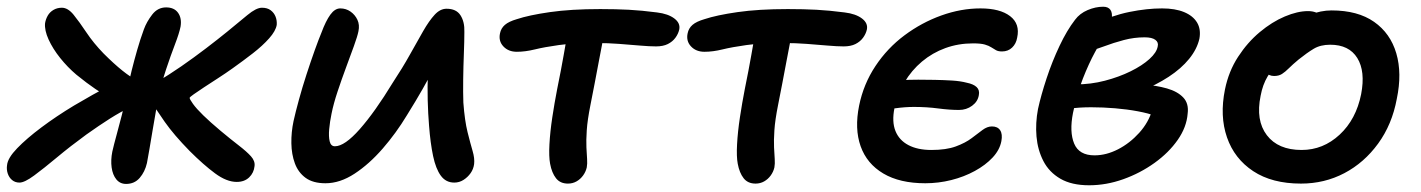

<svg xmlns="http://www.w3.org/2000/svg" viewBox="-35 -534 4227 571"><path d="M669 7Q639 7 604.5 -18.5Q570 -44 529 -85Q482 -133 455 -171.5Q428 -210 414 -234Q411 -240 409.5 -246.5Q408 -253 410 -260Q411 -269 418.5 -277.5Q426 -286 434 -292Q467 -311 504.5 -337Q542 -363 578 -390.5Q614 -418 641 -440Q674 -467 700.5 -489Q727 -511 744 -511Q760 -511 770 -503.5Q780 -496 784.5 -484.5Q789 -473 788 -460Q785 -442 765.5 -420Q746 -398 717 -375.5Q688 -353 657 -331Q636 -316 613.5 -301.5Q591 -287 572 -274.5Q553 -262 541 -253.5Q529 -245 529 -243Q529 -239 539 -225Q549 -211 569.5 -191Q590 -171 621 -145Q651 -120 675 -101.5Q699 -83 711.5 -69Q724 -55 722 -40Q720 -20 706 -6.5Q692 7 669 7ZM23 9Q10 9 1 1.5Q-8 -6 -12 -18Q-16 -30 -14 -43Q-12 -64 16 -93Q44 -122 88 -155Q132 -188 185 -220Q219 -240 240.5 -252Q262 -264 274.5 -270.5Q287 -277 294 -280L311 -234Q305 -236 289 -244.5Q273 -253 248.5 -269.5Q224 -286 192 -312Q166 -334 144 -361.5Q122 -389 109.5 -416.5Q97 -444 99 -465Q101 -477 107 -487.5Q113 -498 124 -504.5Q135 -511 149 -511Q167 -511 184 -490Q201 -469 222 -437.5Q243 -406 273 -375Q304 -344 329 -324Q354 -304 374 -294L356 -217Q323 -201 291.5 -181Q260 -161 222 -134Q174 -99 134.5 -66Q95 -33 66.5 -12Q38 9 23 9ZM340 13Q322 13 311 -0.5Q300 -14 297 -36Q294 -58 299 -83Q304 -105 311.5 -132Q319 -159 327.5 -192.5Q336 -226 344 -267Q349 -294 356.5 -324Q364 -354 373 -385.5Q382 -417 393 -447Q401 -469 417.5 -490.5Q434 -512 459 -512Q483 -512 494.5 -496Q506 -480 502 -455Q498 -435 485.5 -402.5Q473 -370 459 -328Q445 -286 435 -239Q433 -228 428.5 -202.5Q424 -177 419 -147.5Q414 -118 409.5 -91Q405 -64 402 -49Q396 -23 380.5 -5Q365 13 340 13Z M933 11Q896 11 874 -5Q852 -21 842 -48Q832 -75 831.5 -108Q831 -141 838 -174Q844 -201 854 -237.5Q864 -274 876.5 -312.5Q889 -351 901 -384.5Q913 -418 921 -437Q934 -472 947.5 -490.5Q961 -509 977 -509Q994 -509 1007.5 -499.5Q1021 -490 1028 -475Q1035 -460 1031 -441Q1028 -426 1017.5 -397Q1007 -368 994 -333Q981 -298 969 -262Q957 -226 951 -196Q946 -172 944 -150Q942 -128 945.5 -113.5Q949 -99 961 -99Q990 -99 1035 -150Q1080 -201 1133 -288Q1162 -332 1184 -371.5Q1206 -411 1223.5 -441.5Q1241 -472 1257.5 -490Q1274 -508 1293 -508Q1322 -508 1334.5 -488.5Q1347 -469 1346 -439Q1346 -412 1344.5 -374Q1343 -336 1342.5 -297Q1342 -258 1343 -229Q1347 -175 1355.5 -141Q1364 -107 1370.5 -85Q1377 -63 1375 -46Q1373 -31 1364.5 -19Q1356 -7 1343.5 1Q1331 9 1316 9Q1291 9 1276 -11.5Q1261 -32 1253 -70Q1245 -108 1241 -160Q1238 -196 1237 -236Q1236 -276 1237.5 -316Q1239 -356 1241 -390L1278 -374Q1268 -353 1254.5 -328Q1241 -303 1222 -269.5Q1203 -236 1175 -191Q1143 -138 1103 -92Q1063 -46 1019.5 -17.5Q976 11 933 11Z M1502 -380Q1477 -380 1462 -396Q1447 -412 1452 -435Q1455 -450 1466.5 -460Q1478 -470 1502 -477Q1538 -489 1600.5 -498Q1663 -507 1750 -507Q1797 -507 1835 -505Q1873 -503 1919 -497Q1952 -493 1970.5 -479Q1989 -465 1985 -446Q1982 -433 1973.5 -421.5Q1965 -410 1951 -403Q1937 -396 1916 -396Q1897 -396 1868 -398.5Q1839 -401 1806 -403.5Q1773 -406 1739 -406Q1670 -406 1627 -400Q1584 -394 1555.5 -387Q1527 -380 1502 -380ZM1654 12Q1631 12 1618.5 -4Q1606 -20 1601 -47Q1597 -68 1599 -105Q1601 -142 1607.5 -185Q1614 -228 1622 -269Q1634 -328 1641.5 -371Q1649 -414 1654 -442L1765 -449Q1762 -435 1757 -409.5Q1752 -384 1746 -352Q1740 -320 1733.5 -286Q1727 -252 1721 -222Q1712 -177 1710 -146.5Q1708 -116 1709 -95.5Q1710 -75 1711 -61Q1712 -47 1710 -36Q1707 -23 1699 -12Q1691 -1 1679.5 5.5Q1668 12 1654 12Z M2060 -380Q2035 -380 2020 -396Q2005 -412 2010 -435Q2013 -450 2024.5 -460Q2036 -470 2060 -477Q2096 -489 2158.5 -498Q2221 -507 2308 -507Q2355 -507 2393 -505Q2431 -503 2477 -497Q2510 -493 2528.5 -479Q2547 -465 2543 -446Q2540 -433 2531.5 -421.5Q2523 -410 2509 -403Q2495 -396 2474 -396Q2455 -396 2426 -398.5Q2397 -401 2364 -403.5Q2331 -406 2297 -406Q2228 -406 2185 -400Q2142 -394 2113.5 -387Q2085 -380 2060 -380ZM2212 12Q2189 12 2176.5 -4Q2164 -20 2159 -47Q2155 -68 2157 -105Q2159 -142 2165.5 -185Q2172 -228 2180 -269Q2192 -328 2199.5 -371Q2207 -414 2212 -442L2323 -449Q2320 -435 2315 -409.5Q2310 -384 2304 -352Q2298 -320 2291.5 -286Q2285 -252 2279 -222Q2270 -177 2268 -146.5Q2266 -116 2267 -95.5Q2268 -75 2269 -61Q2270 -47 2268 -36Q2265 -23 2257 -12Q2249 -1 2237.5 5.5Q2226 12 2212 12Z M2717 11Q2641 11 2592 -18Q2543 -47 2524.5 -99Q2506 -151 2520 -220Q2533 -284 2568.5 -337.5Q2604 -391 2655 -429Q2706 -467 2764.5 -488Q2823 -509 2881 -509Q2939 -509 2969 -486Q2999 -463 2990 -422Q2987 -404 2975 -392.5Q2963 -381 2945 -381Q2934 -381 2927.5 -384.5Q2921 -388 2913.5 -393Q2906 -398 2894 -401.5Q2882 -405 2859 -405Q2815 -405 2776.5 -391Q2738 -377 2707 -351Q2676 -325 2655 -289.5Q2634 -254 2625 -212Q2617 -172 2628 -144.5Q2639 -117 2666.5 -102.5Q2694 -88 2735 -88Q2779 -88 2807.5 -98.5Q2836 -109 2854.5 -123Q2873 -137 2887 -147.5Q2901 -158 2915 -158Q2932 -158 2939.5 -146.5Q2947 -135 2943 -114Q2938 -88 2917 -65.5Q2896 -43 2864 -25.5Q2832 -8 2794 1.5Q2756 11 2717 11ZM2817 -207Q2789 -207 2755 -211.5Q2721 -216 2683 -216Q2657 -216 2628 -212Q2599 -208 2578 -207L2589 -291Q2614 -294 2642 -295.5Q2670 -297 2696 -297Q2718 -297 2744.5 -296.5Q2771 -296 2796 -294.5Q2821 -293 2840 -288Q2860 -284 2869.5 -275Q2879 -266 2876 -251Q2873 -232 2856 -219.5Q2839 -207 2817 -207Z M3204 17Q3152 17 3118.5 -2.5Q3085 -22 3068 -55Q3051 -88 3047.5 -128Q3044 -168 3052 -210Q3061 -251 3077.5 -301Q3094 -351 3116 -397.5Q3138 -444 3162 -475Q3176 -494 3199.5 -504Q3223 -514 3246 -514Q3261 -514 3267.5 -504.5Q3274 -495 3271 -477Q3267 -461 3253.5 -437Q3240 -413 3221.5 -379Q3203 -345 3185.5 -300.5Q3168 -256 3156 -198Q3145 -142 3159.5 -107Q3174 -72 3220 -72Q3255 -72 3290 -90Q3325 -108 3353 -139Q3381 -170 3392 -208L3402 -189Q3381 -197 3349 -203Q3317 -209 3281 -212Q3245 -215 3210 -215Q3175 -215 3147 -211L3164 -283Q3209 -283 3251 -294Q3293 -305 3327.5 -322Q3362 -339 3383.5 -358.5Q3405 -378 3408 -396Q3411 -408 3401 -415.5Q3391 -423 3369 -423Q3338 -423 3307.5 -415Q3277 -407 3246.5 -395.5Q3216 -384 3183 -375Q3167 -372 3156.5 -381Q3146 -390 3150 -406Q3153 -423 3172 -437.5Q3191 -452 3211 -460Q3272 -488 3324 -498.5Q3376 -509 3421 -509Q3460 -509 3486.5 -498Q3513 -487 3525 -467Q3537 -447 3532 -419Q3525 -388 3501.5 -359Q3478 -330 3440.5 -305.5Q3403 -281 3357 -263Q3311 -245 3259 -236L3274 -284Q3321 -286 3362.5 -283Q3404 -280 3435.5 -271Q3467 -262 3484 -244Q3501 -226 3497 -196Q3494 -156 3467.5 -118Q3441 -80 3398.5 -49.5Q3356 -19 3305.5 -1Q3255 17 3204 17Z M3834 12Q3748 12 3692 -25Q3636 -62 3614 -125.5Q3592 -189 3608 -268Q3619 -322 3647 -365Q3675 -408 3711.5 -438.5Q3748 -469 3786 -485Q3824 -501 3855 -501Q3868 -501 3878.5 -497Q3889 -493 3895 -485Q3901 -477 3898 -463Q3892 -437 3878 -417Q3864 -397 3829 -384Q3797 -370 3773.5 -351Q3750 -332 3735 -307Q3720 -282 3714 -249Q3699 -176 3732.5 -132Q3766 -88 3836 -88Q3900 -88 3949 -133.5Q3998 -179 4013 -254Q4026 -322 4001.5 -361.5Q3977 -401 3921 -401Q3892 -401 3872 -389Q3852 -377 3827 -357Q3809 -342 3798 -331Q3787 -320 3777.5 -314Q3768 -308 3754 -308Q3738 -308 3728 -320.5Q3718 -333 3724 -360Q3728 -384 3748.5 -409.5Q3769 -435 3798 -456Q3827 -477 3860 -490Q3893 -503 3925 -503Q4003 -503 4051.5 -469Q4100 -435 4117.5 -375.5Q4135 -316 4119 -240Q4105 -164 4063.5 -107Q4022 -50 3963 -19Q3904 12 3834 12Z"/></svg>

Font: Shantell Sans Medium
Style: Italic
Weight: 500
Italic angle: -11°
Designer: Stephen Nixon, Anya Danilova, Shantell Martin
Foundry: Arrow Type
Version: Version 1.011;[c5ecc13dd]